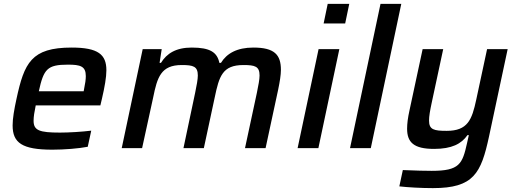

<svg xmlns="http://www.w3.org/2000/svg" viewBox="-20 -763 2673 989"><path d="M250 8C311 8 387 2 432 -7L450 -90C402 -84 334 -80 289 -80C183 -80 153 -91 153 -141C153 -161 157 -187 164 -220H497L505 -254C519 -314 528 -365 528 -401C528 -482 486 -518 349 -518C141 -518 105 -439 65 -254C53 -199 45 -153 45 -117C45 -27 94 8 250 8ZM411 -293H180C205 -407 223 -430 330 -430C394 -430 422 -422 422 -371C422 -354 419 -332 413 -304Z M715 -510 607 0H712L769 -261C790 -365 809 -428 916 -428C976 -428 999 -421 999 -374C999 -354 993 -323 985 -284L925 0H1030L1086 -261C1109 -371 1126 -428 1234 -428C1294 -428 1317 -421 1317 -374C1317 -354 1311 -323 1303 -284L1242 0H1348L1413 -302C1421 -341 1427 -377 1427 -403C1427 -481 1394 -518 1285 -518C1201 -518 1148 -488 1118 -439H1110C1099 -493 1063 -518 968 -518C887 -518 839 -488 809 -439H802L813 -510Z M1668 -743 1647 -642H1758L1779 -743ZM1621 -510 1513 0H1620L1728 -510Z M1940 -743 1783 0H1890L2047 -743Z M2210 206C2420 206 2458 130 2499 -60L2595 -510H2489L2433 -249C2411 -146 2389 -89 2281 -89C2215 -89 2190 -95 2190 -142C2190 -164 2195 -193 2204 -235L2263 -510H2157L2089 -193C2081 -157 2077 -126 2077 -100C2077 -30 2111 4 2216 4C2307 4 2357 -22 2388 -67H2395L2386 -27C2362 82 2347 117 2204 117C2170 117 2126 116 2055 113L2037 197C2079 202 2151 206 2210 206Z"/></svg>

Font: Saira UNSAM Medium Italic
Style: Regular
Weight: 500
Italic angle: -12°
Designer: Hector Gatti with collaboration of the Omnibus-Type team
Foundry: Omnibus-Type
Version: Version 0.072;PS 000.072;hotconv 1.0.88;makeotf.lib2.5.64775